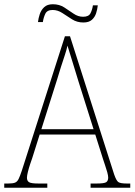

<svg xmlns="http://www.w3.org/2000/svg" viewBox="-23 -885 634 905"><path d="M-3 0V-20H16Q37 -20 47.5 -24Q58 -28 64.5 -41Q71 -54 80 -81L283 -714H307L515 -63Q525 -34 534.5 -27Q544 -20 575 -20H591V0H404V-20H433Q469 -20 478 -26.5Q487 -33 487 -48Q487 -57 482.5 -73.5Q478 -90 472 -107Q466 -124 463 -134L426 -251H164L129 -140Q125 -129 119 -111Q113 -93 108.5 -75Q104 -57 104 -47Q104 -33 113.5 -26.5Q123 -20 158 -20H200V0ZM172 -276H418L347 -501Q333 -547 318.5 -594Q304 -641 295 -670Q292 -654 283 -626.5Q274 -599 264 -568.5Q254 -538 247 -513ZM370 -779Q340 -779 316.5 -794Q293 -809 271 -823.5Q249 -838 225 -838Q199 -838 190.5 -820Q182 -802 179 -781H156Q158 -799 164.5 -818.5Q171 -838 185.5 -851.5Q200 -865 226 -865Q257 -865 280 -850Q303 -835 324 -820.5Q345 -806 369 -806Q395 -806 403.5 -822.5Q412 -839 415 -860H438Q436 -841 430 -822.5Q424 -804 410 -791.5Q396 -779 370 -779Z"/></svg>

Font: Noto Serif Georgian SemiCondensed Thin
Style: Regular
Weight: 100
Width: 4
Designer: Monotype Design Team, Akaki Razmadze
Foundry: Google LLC
Version: Version 2.003; ttfautohint (v1.8.4.7-5d5b)